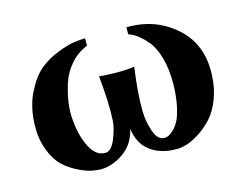

<svg xmlns="http://www.w3.org/2000/svg" viewBox="-76 -601 931 732"><g transform="rotate(-15 390.0 -235.0)"><path d="M741 -223Q739 -172 722.5 -130Q706 -88 683 -62.5Q660 -37 632.5 -19Q605 -1 582.5 6.5Q560 14 543 14Q480 16 437.5 -14.5Q395 -45 387 -106Q374 -48 329.5 -17Q285 14 240 14Q224 14 202 9.5Q180 5 149.5 -10.5Q119 -26 95 -49Q71 -72 54.5 -115Q38 -158 39 -213Q41 -285 67.5 -338.5Q94 -392 126.5 -419Q159 -446 201.5 -462Q244 -478 268 -481Q292 -484 310 -484V-455Q270 -439 242.5 -407Q215 -375 203 -337Q191 -299 186.5 -268.5Q182 -238 183 -213Q186 -142 209.5 -92Q233 -42 272 -42Q296 -42 313 -84Q330 -126 331 -156Q335 -217 324 -331Q331 -328 381 -327Q431 -326 463 -331Q448 -222 450 -156Q451 -116 464.5 -77.5Q478 -39 504 -39Q510 -39 518 -41.5Q526 -44 539 -55.5Q552 -67 562.5 -86Q573 -105 581 -142Q589 -179 590 -227Q591 -286 578 -332Q565 -378 544 -402.5Q523 -427 505.5 -439.5Q488 -452 473 -456V-484Q587 -486 667 -415Q747 -344 741 -223Z"/></g></svg>

Font: GFS Artemisia
Style: Bold
Weight: 700
Designer: Designed by Takis Katsoulidis.
Foundry: Designed by Takis Katsoulidis.
Version: Version 1.0